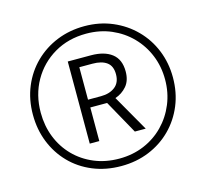

<svg xmlns="http://www.w3.org/2000/svg" viewBox="-105 -843 1041 971"><g transform="rotate(-15 415.5 -357.0)"><path d="M415 9Q334 9 266.5 -19Q199 -47 150.5 -97Q102 -147 75.5 -213.5Q49 -280 49 -357Q49 -437 77 -504Q105 -571 155 -620Q205 -669 271.5 -696Q338 -723 416 -723Q495 -723 562 -694.5Q629 -666 678.5 -616Q728 -566 755 -499.5Q782 -433 782 -357Q782 -278 754.5 -211.5Q727 -145 677.5 -95.5Q628 -46 561 -18.5Q494 9 415 9ZM415 -30Q485 -30 544.5 -55Q604 -80 648 -125Q692 -170 716.5 -229.5Q741 -289 741 -357Q741 -425 717 -484Q693 -543 649 -588Q605 -633 545.5 -658.5Q486 -684 415 -684Q321 -684 247.5 -641Q174 -598 132 -524Q90 -450 90 -357Q90 -288 113.5 -228.5Q137 -169 180.5 -124.5Q224 -80 283.5 -55Q343 -30 415 -30ZM289 -142V-572H410Q480 -572 519.5 -541.5Q559 -511 559 -448Q559 -400 534.5 -371.5Q510 -343 474 -331L582 -142H525L427 -318H339V-142ZM406 -359Q451 -359 479.5 -381Q508 -403 508 -447Q508 -490 481.5 -509.5Q455 -529 407 -529H338V-359Z"/></g></svg>

Font: Noto Sans Sinhala UI SemiCondensed Light
Style: Regular
Weight: 300
Width: 4
Designer: Jelle Bosma - Monotype Design Team
Foundry: Monotype Imaging Inc.
Version: Version 2.006; ttfautohint (v1.8.4.7-5d5b)